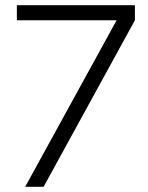

<svg xmlns="http://www.w3.org/2000/svg" viewBox="-20 -720 570 740"><path d="M77 0 446 -672 500 -642 148 0ZM45 -642V-700H500V-642H463Z"/></svg>

Font: Figtree Light Light
Style: Regular
Weight: 300
Version: Version 2.001;gftools[0.9.30]